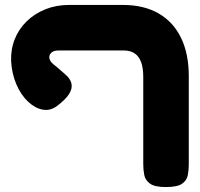

<svg xmlns="http://www.w3.org/2000/svg" viewBox="-20 -607 808 776"><path d="M650 149Q605 149 586 135Q567 121 563 100Q559 79 559 57V-296Q559 -332 550.5 -355.5Q542 -379 524.5 -391Q507 -403 480 -403H216Q197 -403 187.5 -394Q178 -385 179.5 -372.5Q181 -360 195 -348Q203 -342 211 -335Q219 -328 226.5 -321.5Q234 -315 242 -308Q265 -289 269 -268.5Q273 -248 258.5 -226Q244 -204 211 -179Q183 -158 152 -164Q121 -170 93 -196.5Q65 -223 46.5 -265.5Q28 -308 25 -359Q23 -407 39.5 -448.5Q56 -490 88 -521Q120 -552 163.5 -569.5Q207 -587 259 -587H477Q561 -587 620.5 -553Q680 -519 711.5 -454.5Q743 -390 743 -299V58Q743 80 739 101Q735 122 716 135.5Q697 149 650 149Z"/></svg>

Font: Fredoka Expanded
Style: Bold
Weight: 700
Width: 7
Designer: Ben Nathan
Foundry: Milena B. Brandão, Ben Nathan
Version: Version 2.001